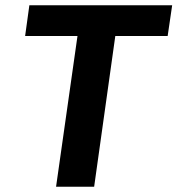

<svg xmlns="http://www.w3.org/2000/svg" viewBox="-20 -706 671 726"><path d="M192 0 273 -570H75L91 -686H631L614 -570H416L336 0Z"/></svg>

Font: Chivo Mono SemiBold
Style: Italic
Weight: 600
Italic angle: -8.05°
Monospace: yes
Version: Version 1.008